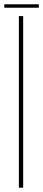

<svg xmlns="http://www.w3.org/2000/svg" viewBox="-28 -875 201 895"><path d="M60 0V-800H80V0ZM-8 -855H153V-839H-8Z"/></svg>

Font: Big Shoulders Display SC Thin
Style: Regular
Weight: 100
Designer: Patric King
Foundry: XO Type Co
Version: Version 2.002